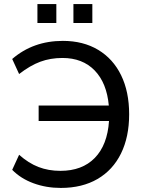

<svg xmlns="http://www.w3.org/2000/svg" viewBox="-20 -915 714 944"><path d="M279 9Q207 9 144.5 -14Q82 -37 40 -80L74 -154Q120 -113 169 -94Q218 -75 277 -75Q384 -75 446 -138.5Q508 -202 516 -320H170V-396H515Q505 -507 445.5 -568.5Q386 -630 287 -630Q228 -630 178 -611.5Q128 -593 74 -551L40 -625Q143 -714 289 -714Q389 -714 462.5 -670Q536 -626 575.5 -545Q615 -464 615 -353Q615 -242 575 -160.5Q535 -79 459.5 -35Q384 9 279 9ZM341 -802V-895H434V-802ZM164 -802V-895H257V-802Z"/></svg>

Font: Nunito Sans Medium
Style: Regular
Weight: 500
Designer: Vernon Adams
Foundry: Vernon Adams
Version: Version 3.101; ttfautohint (v1.8.4.7-5d5b);gftools[0.9.27]